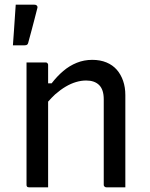

<svg xmlns="http://www.w3.org/2000/svg" viewBox="-20 -798 640 818"><path d="M514 0H433Q430 0 427.5 -1.5Q425 -3 423.5 -5Q422 -7 422 -11V-375Q422 -416 402.5 -435.5Q383 -455 347 -455Q326 -455 304 -448.5Q282 -442 260 -429Q238 -416 215 -396Q200 -382 185 -365V0H104Q101 0 99 -0.5Q97 -1 95.5 -2.5Q94 -4 93.5 -6Q93 -8 93 -11V-532H174Q178 -532 180 -530.5Q182 -529 183.5 -527Q185 -525 185 -521V-443H200Q223 -473 249.5 -495.5Q276 -518 307 -530.5Q338 -543 373 -543Q407 -543 433.5 -532Q460 -521 477.5 -501Q495 -481 504.5 -453.5Q514 -426 514 -393ZM126 -778Q134 -778 137.5 -773.5Q141 -769 139 -763Q131 -730 125.5 -710.5Q120 -691 115 -670.5Q110 -650 100 -615Q99 -611 96 -608Q93 -605 85 -605H35Q38 -641 39.5 -667.5Q41 -694 43 -719.5Q45 -745 47 -778Z"/></svg>

Font: Code D OnePiece
Style: Regular
Weight: 400
Version: Version 1.085; ttfautohint (v1.8.4.7-5d5b);Nerd Fonts 3.0.2